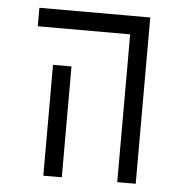

<svg xmlns="http://www.w3.org/2000/svg" viewBox="-45 -604 590 647"><g transform="rotate(5 250.0 -281.0)"><path d="M125 -375Q125 -375 125 0H187.5Q187.5 0 187.5 -375ZM375 -500Q375 -500 375 0H437.5V-562.5H62.5V-500Z"/></g></svg>

Font: UnifontExMono
Style: Regular
Weight: 500
Version: Version 15.0.06